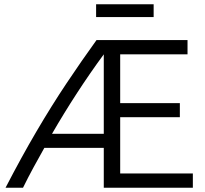

<svg xmlns="http://www.w3.org/2000/svg" viewBox="-20 -881 964 901"><path d="M6 0Q80 -143 151 -264Q222 -385 292.5 -490.5Q363 -596 433 -693H860V-626H544V-397H824V-331H544V-67H885V0H467V-187H188Q162 -141 136.5 -94Q111 -47 88 0ZM224 -253H467V-626Q403 -539 341.5 -444.5Q280 -350 224 -253ZM431 -801V-861H701V-801Z"/></svg>

Font: Ubuntu Sans
Style: Regular
Weight: 400
Designer: Dalton Maag Ltd
Foundry: Dalton Maag Ltd
Version: Version 1.006; ttfautohint (v1.8.4.7-5d5b)